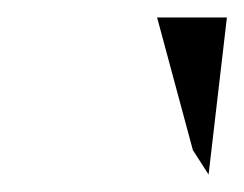

<svg xmlns="http://www.w3.org/2000/svg" viewBox="-20 -797 280 220"><path d="M160 -777 201 -625 219 -597 240 -777Z"/></svg>

Font: Charger Sport
Style: LitExtObl
Weight: 300
Designer: Jasper
Foundry: Cannot Into Space Fonts
Version: Version 1.1